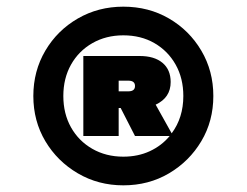

<svg xmlns="http://www.w3.org/2000/svg" viewBox="-20 -905 740 576"><path d="M350 -349Q275 -349 213.5 -385Q152 -421 116 -481.5Q80 -542 80 -617Q80 -692 116 -753Q152 -814 213.5 -849.5Q275 -885 350 -885Q426 -885 487 -849.5Q548 -814 584 -753Q620 -692 620 -617Q620 -542 584 -481.5Q548 -421 487 -385Q426 -349 350 -349ZM350 -435Q394 -435 429.5 -451.5Q465 -468 489 -497H385L342 -581H336V-497H230V-737H399Q443 -737 467.5 -716.5Q492 -696 492 -659Q492 -612 447 -591L495 -505Q530 -552 530 -617Q530 -670 507 -711Q484 -752 443.5 -775.5Q403 -799 350 -799Q298 -799 257 -775.5Q216 -752 193 -711Q170 -670 170 -617Q170 -564 193 -523Q216 -482 257 -458.5Q298 -435 350 -435ZM336 -631H365Q385 -631 385 -647Q385 -663 365 -663H336Z"/></svg>

Font: Martian Mono ExtraBold
Style: Regular
Weight: 800
Monospace: yes
Designer: Roman Shamin
Foundry: Evil Martians
Version: Version 1.000; ttfautohint (v1.8.4.7-5d5b)